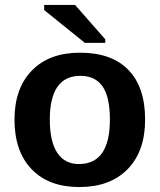

<svg xmlns="http://www.w3.org/2000/svg" viewBox="-20 -753 651 783"><path d="M571.8 -265.1Q571.8 -136.2 500.5 -63.2Q429.2 9.8 303.2 9.8Q178.7 9.8 108.9 -63Q39.1 -135.7 39.1 -265.1Q39.1 -392.6 109.9 -465.3Q180.7 -538.1 306.2 -538.1Q435.5 -538.1 503.7 -467.8Q571.8 -397.5 571.8 -265.1ZM428.2 -265.1Q428.2 -357.4 398.2 -400.6Q368.2 -443.8 308.1 -443.8Q183.1 -443.8 183.1 -265.1Q183.1 -176.3 213.4 -130.1Q243.7 -84 301.8 -84Q428.2 -84 428.2 -265.1ZM409.2 -578.1H326.2L160.2 -711.9V-732.9H286.1L409.2 -592.8Z"/></svg>

Font: Libra Sans Modern
Style: Bold
Weight: 700
Foundry: Stefan Peev, Context Ltd
Version: Version 1.000